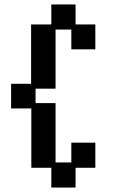

<svg xmlns="http://www.w3.org/2000/svg" viewBox="-20 -739 511 864"><path d="M211 105V16H121V-251H30V-362H120V-629H211V-719H320V-629H409V-517H301V-606H230V-340H140V-275H230V-8H301V-97H409V16H320V105Z"/></svg>

Font: Pixelify Sans Medium
Style: Regular
Weight: 500
Designer: Stefie Justprince
Foundry: Typecalism Foundryline
Version: Version 1.000;February 13, 2025;FontCreator 15.0.0.3015 64-b